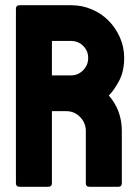

<svg xmlns="http://www.w3.org/2000/svg" viewBox="-20 -716 532 736"><path d="M179 -427H253Q279 -427 298.5 -446.5Q318 -466 318 -494Q318 -521 299 -540Q280 -559 253 -559H179ZM55 0Q41 0 41 -14V-682Q41 -696 55 -696H253Q294 -696 331 -680.5Q368 -665 395.5 -637.5Q423 -610 439.5 -573Q456 -536 456 -494Q456 -442 436 -405Q416 -368 397 -350Q447 -293 447 -214V-14Q447 0 434 0H323Q309 0 309 -14V-214Q309 -245 287 -267.5Q265 -290 233 -290H179V-14Q179 0 165 0Z"/></svg>

Font: AL Dynamic
Style: Bold
Weight: 700
Version: Version 1.000; ttfautohint (v1.8.2) -l 8 -r 50 -G 200 -x 14 